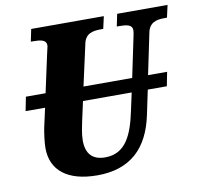

<svg xmlns="http://www.w3.org/2000/svg" viewBox="-80 -798 928 893"><g transform="rotate(-10 384.0 -352.0)"><path d="M310 10C464 10 553 -72 585 -228L609 -342H699L712 -408H622L662 -600C671 -649 706 -656 743 -656H755L768 -714H530L518 -656H529C565 -656 591 -652 591 -626C591 -620 589 -606 586 -594L547 -408H317L360 -602C369 -649 404 -656 442 -656H454L467 -714H124L112 -656H123C159 -656 185 -652 185 -626C185 -620 182 -611 177 -588L138 -408H45L32 -342H124L104 -252C99 -228 93 -181 93 -157C93 -51 169 10 310 10ZM270 -162C270 -192 279 -232 283 -251L303 -342H533L515 -259C492 -149 457 -66 360 -66C300 -66 270 -98 270 -162Z"/></g></svg>

Font: Noto Serif Condensed Black
Style: Italic
Weight: 900
Width: 3
Italic angle: -12°
Designer: Monotype Design Team
Foundry: Monotype Imaging Inc.
Version: Version 2.013